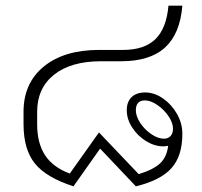

<svg xmlns="http://www.w3.org/2000/svg" viewBox="-20 -646 711 677"><path d="M623 -174Q623 -96 584.5 -53Q546 -10 459 11L333 -122L239 11Q143 -20 103 -69.5Q63 -119 63 -208V-252Q63 -353 134.5 -411.5Q206 -470 330 -470H414Q489 -470 528 -508Q567 -546 574 -626H623Q615 -527 562 -478.5Q509 -430 407 -430H336Q230 -430 170.5 -382.5Q111 -335 111 -252V-208Q111 -141 139 -98.5Q167 -56 226 -34L329 -179L469 -32Q521 -48 544.5 -70Q568 -92 573 -132Q563 -130 556 -130Q525 -130 495 -148.5Q465 -167 446 -196.5Q427 -226 427 -257Q427 -287 444 -303.5Q461 -320 492 -320Q524 -320 554.5 -299Q585 -278 604 -244.5Q623 -211 623 -174ZM590 -192Q590 -213 574 -236.5Q558 -260 534.5 -276Q511 -292 491 -292Q459 -292 459 -257Q459 -236 474.5 -212.5Q490 -189 513.5 -173Q537 -157 558 -157Q573 -157 581.5 -166.5Q590 -176 590 -192Z"/></svg>

Font: KoHo Light
Style: Regular
Weight: 300
Version: Version 1.000; ttfautohint (v1.6)